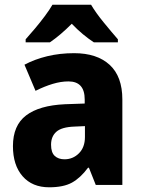

<svg xmlns="http://www.w3.org/2000/svg" viewBox="-20 -786 603 816"><path d="M295 -560Q392 -560 446 -510.5Q500 -461 500 -363V0H387L358 -73H354Q322 -30 286 -10Q250 10 189 10Q117 10 76 -37Q35 -84 35 -165Q35 -253 91 -295.5Q147 -338 256 -343L340 -346V-363Q340 -440 271 -440Q239 -440 204 -429.5Q169 -419 131 -400L84 -511Q127 -534 180.5 -547Q234 -560 295 -560ZM296 -248Q242 -246 219.5 -226Q197 -206 197 -171Q197 -138 212.5 -123.5Q228 -109 254 -109Q290 -109 315.5 -134.5Q341 -160 341 -204V-250ZM367 -766Q387 -732 420.5 -691Q454 -650 481 -619V-606H379Q356 -621 332.5 -640.5Q309 -660 285 -685Q260 -660 237 -640.5Q214 -621 192 -606H89V-619Q106 -638 128 -664Q150 -690 170.5 -717.5Q191 -745 203 -766Z"/></svg>

Font: Noto Sans Ethiopic SemiCondensed ExtraBold
Style: Regular
Weight: 800
Width: 4
Designer: Monotype Design Team
Foundry: Monotype Imaging Inc.
Version: Version 2.102; ttfautohint (v1.8.4.7-5d5b)